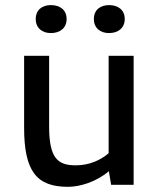

<svg xmlns="http://www.w3.org/2000/svg" viewBox="-20 -722 623 750"><path d="M74.2 -503.9V-223.6C74.2 -52.2 123.5 7.8 245.6 7.8C290.5 7.8 354.5 -10.3 405.3 -53.2L414.1 0H502V-503.9H404.3V-123.5C373.5 -96.7 329.1 -76.2 276.4 -76.2C206.1 -76.2 171.9 -102.5 171.9 -228.5V-503.9ZM405.8 -702.1C372.1 -702.1 346.7 -683.6 346.7 -647.5C346.7 -612.3 372.1 -592.8 405.8 -592.8C440.9 -592.8 467.3 -612.3 467.3 -647.5C467.3 -683.6 440.9 -702.1 405.8 -702.1ZM178.7 -702.1C145 -702.1 119.6 -683.6 119.6 -647.5C119.6 -612.3 145 -592.8 178.7 -592.8C213.9 -592.8 240.2 -612.3 240.2 -647.5C240.2 -683.6 213.9 -702.1 178.7 -702.1Z"/></svg>

Font: Inder
Style: Regular
Weight: 400
Designer: Irina Smirnova
Foundry: Irina Smirnova
Version: Version 1.001